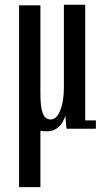

<svg xmlns="http://www.w3.org/2000/svg" viewBox="-20 -543 435 810"><path d="M177 11Q162.5 11 150.5 9V246.5H60.5V-520.5H150.5V-151.5Q150.5 -105 156 -80.5Q161.5 -56 171.2 -47.5Q181 -39 193.5 -39Q219 -39 234.2 -77.2Q249.5 -115.5 249.5 -173.5V-523H339.5V-35H384.5V0H260.5L255.5 -56.5Q253 -43.5 244 -27.8Q235 -12 218.5 -0.5Q202 11 177 11Z"/></svg>

Font: Imbue 10pt Medium
Style: Regular
Weight: 500
Designer: Tyler Finck
Foundry: Etcetera Type Company
Version: Version 1.102; ttfautohint (v1.8.3)